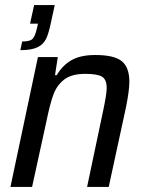

<svg xmlns="http://www.w3.org/2000/svg" viewBox="-20 -734 569 754"><path d="M126 -627 129 -641H98L114 -714H195L181 -650Q172 -605 161.5 -582.5Q151 -560 127.5 -548.5Q104 -537 60 -537L67 -571Q99 -571 109 -582.5Q119 -594 126 -627ZM129 -510H207L196 -439H203Q225 -477 260.5 -497.5Q296 -518 354 -518Q429 -518 458.5 -493.5Q488 -469 488 -413Q488 -379 475 -314L407 0H322L384 -294Q399 -364 399 -388Q399 -422 380.5 -433Q362 -444 314 -444Q261 -444 232 -421.5Q203 -399 189.5 -362Q176 -325 162 -256L106 0H21Z"/></svg>

Font: Saira Semi Condensed
Style: Italic
Weight: 400
Width: 4
Italic angle: -12°
Designer: Hector Gatti with collaboration of the Omnibus-Type team
Foundry: Omnibus-Type
Version: Version 1.001; ttfautohint (v1.8)